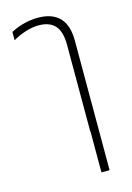

<svg xmlns="http://www.w3.org/2000/svg" viewBox="-115 -615 596 866"><g transform="rotate(-15 183.0 -182.0)"><path d="M247 0H248V192H286V-414C286 -507 241 -556 151 -556C97 -556 51 -538 24 -524V-485C60 -506 106 -522 144 -522C217 -522 247 -482 247 -404Z"/></g></svg>

Font: Noto Sans Thai SemCond ExtLt
Style: Regular
Weight: 200
Width: 4
Designer: Monotype Design Team
Foundry: Monotype Imaging Inc.
Version: Version 2.002